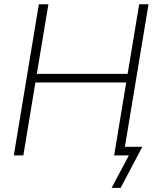

<svg xmlns="http://www.w3.org/2000/svg" viewBox="-20 -748 748 924"><path d="M46.4 0 167 -727.5H212.9L157.2 -392.6H594.2L649.9 -727.5H694.8L574.2 0H529.3L587.4 -351.1H150.4L92.3 0ZM517.1 156.2 600.1 0H548.8L555.7 -41.5H665L560.5 156.2Z"/></svg>

Font: Inter 24pt ExtraLight
Style: Italic
Weight: 250
Italic angle: -9.3988°
Version: Version 4.001;git-66647c0bb